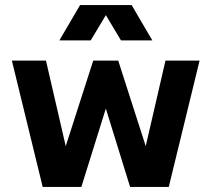

<svg xmlns="http://www.w3.org/2000/svg" viewBox="-20 -740 837 760"><path d="M27 -500H162L247 -132L231 -133L349 -500H448L566 -133L550 -132L635 -500H770L648 0H495L386 -352H412L302 0H149ZM297 -720H501L583 -580H459L399 -680L339 -580H215Z"/></svg>

Font: Uncut Sans Variable
Style: Regular
Weight: 400
Designer: Kasper Nordkvist
Foundry: UNCUT.wtf
Version: Version 1.304;Glyphs 3.2 (3246)